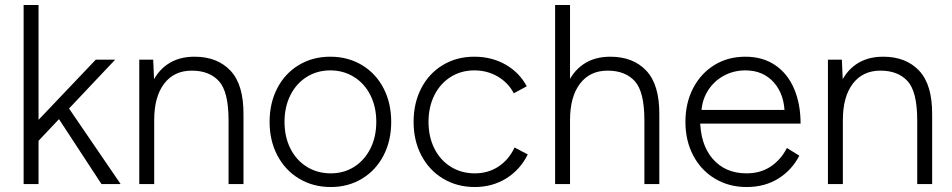

<svg xmlns="http://www.w3.org/2000/svg" viewBox="-20 -740 3828 772"><path d="M94 -215 365 -500H443L135 -174ZM75 -720H135V0H75ZM189 -304 228 -347 465 0H388Z M540 -500H596L600 -408V0H540ZM899 -256H959V0H899ZM751 -456Q680 -456 640 -403.5Q600 -351 600 -257H563Q563 -337 586 -394Q609 -451 653.5 -481.5Q698 -512 762 -512Q854 -512 907 -455.5Q960 -399 959 -279V-256H899Q899 -371 860.5 -413.5Q822 -456 751 -456Z M1064 -250Q1064 -326 1095 -385.5Q1126 -445 1181.5 -478.5Q1237 -512 1308 -512Q1379 -512 1435 -478.5Q1491 -445 1522 -385.5Q1553 -326 1553 -250Q1553 -174 1522 -114.5Q1491 -55 1435.5 -21.5Q1380 12 1310 12Q1239 12 1183 -21.5Q1127 -55 1095.5 -114.5Q1064 -174 1064 -250ZM1493 -250Q1493 -310 1469.5 -357Q1446 -404 1403.5 -430.5Q1361 -457 1308 -457Q1255 -457 1213 -430.5Q1171 -404 1147.5 -357Q1124 -310 1124 -250Q1124 -190 1147.5 -143Q1171 -96 1213.5 -69.5Q1256 -43 1310 -43Q1363 -43 1404.5 -69.5Q1446 -96 1469.5 -143Q1493 -190 1493 -250Z M1643 -250Q1643 -326 1674 -385.5Q1705 -445 1760.5 -478.5Q1816 -512 1887 -512Q1957 -512 2012.5 -480.5Q2068 -449 2098 -393L2046 -365Q2023 -408 1981 -432.5Q1939 -457 1887 -457Q1834 -457 1792 -430.5Q1750 -404 1726.5 -357Q1703 -310 1703 -250Q1703 -190 1726.5 -143Q1750 -96 1792.5 -69.5Q1835 -43 1889 -43Q1943 -43 1984.5 -70.5Q2026 -98 2049 -147L2102 -119Q2072 -58 2016 -23Q1960 12 1889 12Q1818 12 1762 -21.5Q1706 -55 1674.5 -114.5Q1643 -174 1643 -250Z M2212 -720H2272V0H2212ZM2571 -256H2631V0H2571ZM2423 -456Q2352 -456 2312 -403.5Q2272 -351 2272 -257H2235Q2235 -337 2258 -394Q2281 -451 2325.5 -481.5Q2370 -512 2434 -512Q2526 -512 2579 -455.5Q2632 -399 2631 -279V-256H2571Q2571 -371 2532.5 -413.5Q2494 -456 2423 -456Z M2736 -250Q2736 -326 2767 -385.5Q2798 -445 2852.5 -478.5Q2907 -512 2977 -512Q3047 -512 3097 -478Q3147 -444 3173 -383Q3199 -322 3199 -243H2772L2795 -262Q2795 -160 2845.5 -101.5Q2896 -43 2982 -43Q3038 -43 3079 -70.5Q3120 -98 3144 -145L3194 -114Q3164 -56 3109.5 -22Q3055 12 2982 12Q2911 12 2855 -21.5Q2799 -55 2767.5 -114.5Q2736 -174 2736 -250ZM2775 -298H3160L3135 -279Q3135 -359 3092 -408Q3049 -457 2977 -457Q2929 -457 2888.5 -434.5Q2848 -412 2824 -371.5Q2800 -331 2800 -280Z M3309 -500H3365L3369 -408V0H3309ZM3668 -256H3728V0H3668ZM3520 -456Q3449 -456 3409 -403.5Q3369 -351 3369 -257H3332Q3332 -337 3355 -394Q3378 -451 3422.5 -481.5Q3467 -512 3531 -512Q3623 -512 3676 -455.5Q3729 -399 3728 -279V-256H3668Q3668 -371 3629.5 -413.5Q3591 -456 3520 -456Z"/></svg>

Font: Oak Sans Light
Style: Regular
Weight: 400
Designer: Erik Kennedy, Walven
Foundry: Erik Kennedy, Walven
Version: Version 1.100;Glyphs 3.1.2 (3151)